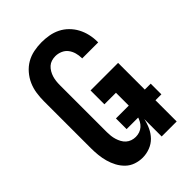

<svg xmlns="http://www.w3.org/2000/svg" viewBox="-221 -838 941 941"><g transform="rotate(-45 250.0 -367.5)"><path d="M198 8Q174 8 150.5 0Q127 -8 109.5 -25Q92 -42 80.5 -63.5Q69 -85 62.5 -108.5Q56 -132 53.5 -156.5Q51 -181 51 -205V-530Q51 -557 55 -584.5Q59 -612 70 -637Q81 -662 99.5 -683.5Q118 -705 141.5 -718.5Q165 -732 192.5 -737.5Q220 -743 247 -743Q273 -743 298.5 -738.5Q324 -734 347 -722.5Q370 -711 388.5 -692.5Q407 -674 419 -651.5Q431 -629 437 -603.5Q443 -578 443 -552V-546H332V-549Q332 -567 327 -585Q322 -603 311 -617.5Q300 -632 282.5 -639.5Q265 -647 247 -647Q233 -647 220 -643Q207 -639 197 -630Q187 -621 180 -609Q173 -597 169 -584Q165 -571 163.5 -557.5Q162 -544 162 -530V-205Q162 -192 163.5 -178.5Q165 -165 169 -152Q173 -139 179.5 -127Q186 -115 196 -106Q206 -97 219 -92.5Q232 -88 246 -88Q260 -88 273 -92.5Q286 -97 296 -106Q306 -115 312.5 -127Q319 -139 323 -152Q327 -165 328.5 -178.5Q330 -192 330 -205V-310H250V-406H441V0H337V-121Q332 -96 321 -72Q310 -48 292 -29.5Q274 -11 249 -1.5Q224 8 198 8ZM241 -147V-221H482V-147Z"/></g></svg>

Font: Iosevka Fixed
Style: Bold
Weight: 700
Monospace: yes
Designer: Belleve Invis
Foundry: Belleve Invis
Version: Version 32.3.0